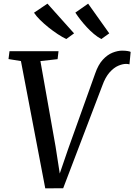

<svg xmlns="http://www.w3.org/2000/svg" viewBox="-20 -1023 734 1050"><path d="M227.5 7 94.5 -689 26.5 -700 32 -743H300L295 -699.5L201 -689L284 -221L314 -27.5L291.5 -29.5L353 -209L500.5 -621Q517 -669 542 -696.2Q567 -723.5 595.2 -734.8Q623.5 -746 647.5 -746Q665.5 -746 678.5 -743.8Q691.5 -741.5 694.5 -739L688 -671Q683.5 -672.5 678.8 -673Q674 -673.5 669 -673.5Q650 -673.5 626.2 -663.2Q602.5 -653 579.2 -627Q556 -601 539 -553.5L325.5 6.5ZM577.5 -840.5 534 -809.5Q513.5 -820.5 493.2 -837.5Q473 -854.5 454.5 -874.5Q436 -894.5 420 -915Q404 -935.5 392 -954L462 -1003ZM385 -840.5 342.5 -809.5Q321.5 -819.5 296 -836.2Q270.5 -853 245.2 -873.2Q220 -893.5 199 -914.2Q178 -935 166 -953.5L239.5 -1003Z"/></svg>

Font: Merriweather 20pt
Style: Italic
Weight: 400
Italic angle: -7.8°
Version: Version 2.101